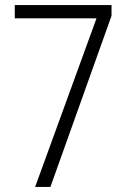

<svg xmlns="http://www.w3.org/2000/svg" viewBox="-20 -734 508 754"><path d="M118 0H178L418 -672V-714H38V-662H359Z"/></svg>

Font: Noto Sans Display SemiCondensed Light
Style: Regular
Weight: 300
Width: 4
Designer: Monotype Design Team
Foundry: Monotype Imaging Inc.
Version: Version 1.900